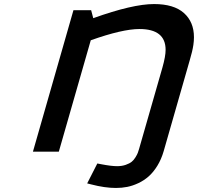

<svg xmlns="http://www.w3.org/2000/svg" viewBox="-20 -744 972 942"><path d="M662.6 -14.2 776.9 -412.6Q792.5 -467.8 792.5 -499.5Q792.5 -601.6 664.1 -601.6Q580.6 -601.6 425.3 -546.4L268.6 0H141.6L340.3 -693.8H427.2L437.5 -654.8Q630.4 -724.1 735.8 -724.1Q833 -724.1 882.3 -680.2Q931.6 -636.2 931.6 -561.5Q931.6 -543 928.7 -523.4Q924.3 -493.2 910.6 -447.3L783.2 -2.9Q771.5 37.6 752 69.3Q732.4 101.1 709.5 121.3Q686.5 141.6 658.9 154.5Q631.3 167.5 604.5 172.9Q577.6 178.2 548.8 178.2Q494.1 178.2 426.8 160.6L407.7 155.8L457.5 58.1L478 62Q526.4 71.3 554.7 71.3Q578.1 71.3 596.9 64.7Q615.7 58.1 626.2 49.6Q636.7 41 645 27.3Q653.3 13.7 656.2 5.6Q659.2 -2.4 662.6 -14.2Z"/></svg>

Font: Cantarell
Style: Bold Italic
Weight: 700
Italic angle: -16°
Designer: Dave Crossland
Version: Version 1.004